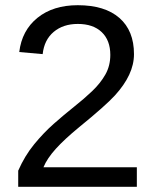

<svg xmlns="http://www.w3.org/2000/svg" viewBox="-20 -718 596 738"><path d="M50 0V-62Q75 -119 111 -163Q147 -207 186.5 -242Q226 -277 264.5 -307.5Q303 -338 334.5 -368Q366 -398 385 -431.5Q404 -465 404 -507Q404 -563 371 -594.5Q338 -626 279 -626Q223 -626 186.5 -595.5Q150 -565 144 -510L54 -518Q64 -601 124 -649.5Q184 -698 279 -698Q383 -698 439 -649Q495 -600 495 -510Q495 -470 476.5 -430.5Q458 -391 422 -351.5Q386 -312 284 -229Q228 -183 194.5 -146Q161 -109 147 -75H506V0Z"/></svg>

Font: TharLon
Style: Regular
Weight: 400
Designer: Sai Zin Di Di Zone
Foundry: Sai Zin Di Di Zone, Sun Tun
Version: Version 1.003 September 27 2012